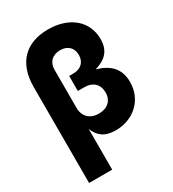

<svg xmlns="http://www.w3.org/2000/svg" viewBox="-221 -855 1058 1177"><g transform="rotate(-30 307.5 -266.5)"><path d="M56.2 204.1H219.7V-84C241.7 -27.3 281.7 6.8 360.4 6.8C484.4 6.8 583.5 -78.6 583.5 -207.5C583.5 -306.2 524.9 -354.5 439.5 -378.9C515.1 -401.4 558.6 -442.4 558.6 -525.4C558.6 -650.9 460.4 -737.3 308.1 -737.3C154.8 -737.3 56.2 -649.9 56.2 -474.6ZM321.3 -133.8C258.3 -133.8 219.7 -173.3 219.7 -232.4V-503.4C219.7 -556.6 254.4 -589.8 309.1 -589.8C361.3 -589.8 394.5 -558.1 394.5 -507.3C394.5 -457 361.3 -425.3 308.6 -425.3H278.3V-318.8H325.7C384.8 -318.8 421.4 -283.2 421.4 -226.1C421.4 -169.4 383.3 -133.8 321.3 -133.8Z"/></g></svg>

Font: Inter ExtraBold
Style: Regular
Weight: 800
Designer: Rasmus Andersson
Foundry: rsms
Version: Version 4.001;git-9221beed3